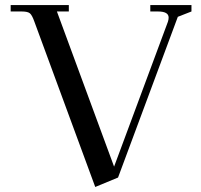

<svg xmlns="http://www.w3.org/2000/svg" viewBox="-20 -722 793 756"><path d="M22 -676.8V-702.1H251V-676.8H204.1L429.2 -65.9L641.1 -636.2Q644 -645 644 -652.8Q644 -676.8 602.1 -676.8H571.8V-702.1H733.9V-676.8L680.2 -655.8L444.8 -22.9L355 14.2L115.2 -637.2Q106.4 -662.1 97.9 -669.4Q89.4 -676.8 65.9 -676.8Z"/></svg>

Font: Dihjauti S
Style: Bold
Weight: 700
Designer: T. Christopher White
Version: Version 3.0.0